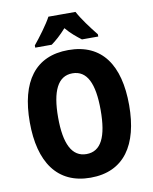

<svg xmlns="http://www.w3.org/2000/svg" viewBox="-100 -1056 865 1089"><g transform="rotate(-10 332.5 -511.5)"><path d="M411 -982H255C235 -943 182 -872 151 -835V-822H246C270 -839 302 -867 333 -902C362 -867 395 -841 420 -822H514V-835C477 -881 435 -937 411 -982ZM619 -409C619 -639 527 -776 333 -776C142 -776 47 -644 47 -410C47 -181 141 -41 333 -41C526 -41 619 -180 619 -409ZM210 -409C210 -561 249 -642 333 -642C417 -642 455 -563 455 -409C455 -255 417 -177 333 -177C249 -177 210 -258 210 -409Z"/></g></svg>

Font: Noto Sans Tamil UI Condensed ExtraBold
Style: Regular
Weight: 800
Width: 3
Designer: Jelle Bosma - Monotype Design Team
Foundry: Monotype Imaging Inc.
Version: Version 2.004